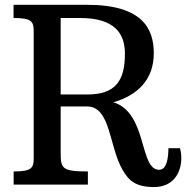

<svg xmlns="http://www.w3.org/2000/svg" viewBox="-20 -752 760 782"><path d="M35.6 0H337.9V-53.7C232.4 -53.7 227.1 -65.4 227.1 -131.3V-318.4H334.5C431.2 -318.4 423.3 -156.2 479.5 -59.6C504.4 -16.6 532.2 9.8 607.4 9.8C713.4 9.8 729.5 -94.2 712.9 -148.4H666C665.5 -111.3 660.6 -60.5 627.9 -60.5C546.4 -60.5 581.1 -293 441.9 -335.4C537.6 -363.3 606.4 -425.3 606.4 -535.2C606.4 -633.8 561.5 -732.4 335 -732.4H35.2V-678.7C108.4 -678.7 117.2 -664.6 117.2 -625.5V-106.9C117.2 -67.9 108.9 -53.7 35.6 -53.7ZM227.1 -367.2V-678.7H306.2C451.7 -678.7 488.8 -611.3 488.8 -532.7C488.8 -421.9 449.2 -367.2 335.9 -367.2Z"/></svg>

Font: Arbutus Slab
Style: Regular
Weight: 400
Designer: Karolina Lach
Foundry: Karolina Lach
Version: Version 1.001